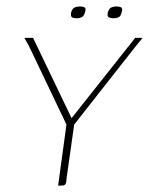

<svg xmlns="http://www.w3.org/2000/svg" viewBox="-20 -578 464 598"><path d="M333 -521Q325 -521 319 -524Q313 -527 316 -540Q320 -553 328.5 -555.5Q337 -558 343 -558Q350 -558 356.5 -555.5Q363 -553 359 -540Q356 -527 349 -524Q342 -521 333 -521ZM219 -521Q210 -521 204.5 -524Q199 -527 202 -541Q206 -553 214.5 -555.5Q223 -558 229 -558Q236 -558 242.5 -555.5Q249 -553 245 -541Q242 -528 234.5 -524.5Q227 -521 219 -521ZM161 0 187 -190 70 -435 56 -460H83L203 -210L401 -460H424L402 -433L211 -190L187 -20Q187 -14 186 -9.5Q185 -5 182 -2.5Q179 0 173 0Z"/></svg>

Font: Genos Thin
Style: Italic
Weight: 100
Italic angle: -8°
Designer: Robert E. Leuschke
Foundry: Robert E. Leuschke
Version: Version 1.010